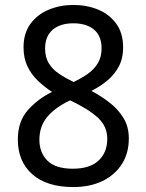

<svg xmlns="http://www.w3.org/2000/svg" viewBox="-20 -745 591 775"><path d="M276 10Q169 10 110.5 -41.5Q52 -93 52 -182Q52 -255 92.5 -300.5Q133 -346 190 -374Q158 -395 132 -420Q106 -445 90.5 -478Q75 -511 75 -554Q75 -611 103 -649Q131 -687 177 -706Q223 -725 276 -725Q331 -725 376.5 -706Q422 -687 449.5 -649Q477 -611 477 -553Q477 -510 460 -477.5Q443 -445 414.5 -421Q386 -397 349 -378Q387 -358 421.5 -331.5Q456 -305 478 -269.5Q500 -234 500 -186Q500 -126 471.5 -82Q443 -38 393 -14Q343 10 276 10ZM274 -64Q343 -64 378 -97Q413 -130 413 -185Q413 -235 375 -270Q337 -305 263 -340Q202 -311 170.5 -273Q139 -235 139 -181Q139 -129 171.5 -96.5Q204 -64 274 -64ZM277 -414Q309 -429 334.5 -447Q360 -465 375 -490Q390 -515 390 -550Q390 -600 359.5 -625.5Q329 -651 275 -651Q241 -651 215.5 -639.5Q190 -628 176 -605.5Q162 -583 162 -550Q162 -514 177 -489.5Q192 -465 218 -447.5Q244 -430 277 -414Z"/></svg>

Font: loriya05
Style: Book
Weight: 400
Designer: Jelle Bosma - Monotype Design Team
Foundry: Monotype Imaging Inc.
Version: Version 2.003